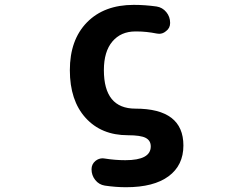

<svg xmlns="http://www.w3.org/2000/svg" viewBox="-20 -577 1040 804"><path d="M415 -283.2Q415 -122.1 546.9 -122.1Q748 -122.1 748 32.2Q748 115.2 686 161.1Q624 207 507.8 207Q464.8 207 418.9 200.2Q394.5 196.3 378.9 176.8Q363.3 157.2 363.3 131.8Q363.3 110.4 379.9 96.7Q393.6 85.9 410.2 85.9Q414.1 85.9 418.9 86.9Q461.9 93.8 504.9 93.8Q611.3 93.8 611.3 36.1Q611.3 11.7 590.3 0.5Q569.3 -10.7 515.6 -10.7Q404.3 -10.7 338.4 -83.5Q272.5 -156.2 272.5 -283.2Q272.5 -410.2 344.2 -483.4Q416 -556.6 540 -556.6Q586.9 -556.6 635.7 -549.8Q660.2 -545.9 676.3 -526.4Q692.4 -506.8 692.4 -481.4V-480.5Q692.4 -459 674.8 -446.3Q662.1 -435.5 646.5 -435.5Q641.6 -435.5 636.7 -436.5Q592.8 -445.3 552.7 -445.3Q549.8 -445.3 546.9 -445.3Q486.3 -445.3 450.7 -403.3Q415 -361.3 415 -283.2Z"/></svg>

Font: Gen Jyuu Gothic Monospace Bold
Style: Bold
Weight: 700
Designer: [Source Han Sans]
Ryoko NISHIZUKA  (kana & ideographs); Paul D. Hunt (Latin, Greek & Cyrillic); Wenlong ZHANG  (bopomofo
Version: Version 1.002.20150607